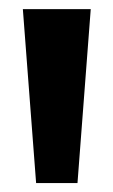

<svg xmlns="http://www.w3.org/2000/svg" viewBox="-20 -828 248 420"><path d="M59 -427.5 30 -808H178.5L149.5 -427.5Z"/></svg>

Font: Encode Sans Condensed Condensed
Style: Bold
Weight: 700
Width: 3
Designer: Multiple Designers
Foundry: Impallari Type
Version: Version 3.000; ttfautohint (v1.8.3) -l 8 -r 50 -G 200 -x 14 